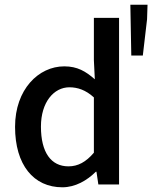

<svg xmlns="http://www.w3.org/2000/svg" viewBox="-20 -784 647 816"><path d="M534 -764 538 -548H587L605 -702L607 -764ZM44 -245C44 -83 123 12 245 12C300 12 350 -17 387 -54H390L398 0H486V-708H379V-528L383 -447C344 -481 309 -502 253 -502C144 -502 44 -404 44 -245ZM379 -135C345 -95 311 -77 271 -77C197 -77 154 -136 154 -246C154 -350 209 -413 275 -413C309 -413 344 -402 379 -370Z"/></svg>

Font: Cambridge Sans Medium
Style: Regular
Weight: 500
Version: Version 2.020;PS 002.020;hotconv 1.0.88;makeotf.lib2.5.64775